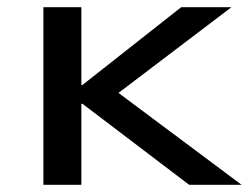

<svg xmlns="http://www.w3.org/2000/svg" viewBox="-20 -511 688 531"><path d="M100 0V-491H205V-276H208L481 -491H620L280 -233L281 -274L648 0H503L208 -224H205V0Z"/></svg>

Font: Nunito Sans 10pt Expanded Medium
Style: Regular
Weight: 500
Width: 7
Designer: Vernon Adams
Foundry: Vernon Adams
Version: Version 3.101;gftools[0.9.27]